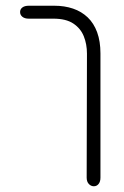

<svg xmlns="http://www.w3.org/2000/svg" viewBox="-20 -646 432 669"><path d="M330 -460V-27Q330 -13 323.5 -5Q317 3 307 3Q297 3 289.5 -5Q282 -13 282 -27L283 -459Q283 -492 272 -519.5Q261 -547 235.5 -564Q210 -581 166 -581H80Q66 -581 58 -587.5Q50 -594 50 -604Q50 -614 58 -620Q66 -626 80 -626H170Q205 -626 234.5 -616Q264 -606 285.5 -585.5Q307 -565 318.5 -533.5Q330 -502 330 -460Z"/></svg>

Font: Beiruti Light
Style: Regular
Weight: 300
Designer: Arlette Boutros
Foundry: Boutros
Version: Version 1.41